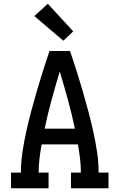

<svg xmlns="http://www.w3.org/2000/svg" viewBox="-20 -1008 640 1028"><path d="M39 0V-84H92Q92 -140 100.5 -195.5Q109 -251 121 -305.5Q133 -360 147.5 -414Q162 -468 177.5 -521.5Q193 -575 210 -628.5Q227 -682 245 -735H355Q373 -682 390 -628.5Q407 -575 422.5 -521.5Q438 -468 452.5 -414Q467 -360 479 -305.5Q491 -251 499.5 -195.5Q508 -140 508 -84H561V0H360V-84H413Q413 -122 408.5 -159.5Q404 -197 397 -235H203Q196 -197 191.5 -159.5Q187 -122 187 -84H240V0ZM219 -319H381Q365 -396 344 -472.5Q323 -549 300 -625Q277 -549 256 -472.5Q235 -396 219 -319ZM319 -790 164 -922 236 -988 372 -840Z"/></svg>

Font: Iosevka Curly Slab MdEx
Style: Regular
Weight: 500
Width: 7
Monospace: yes
Designer: Belleve Invis
Foundry: Belleve Invis
Version: Version 11.1.0; ttfautohint (v1.8.3)